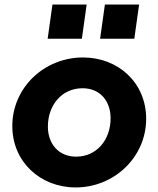

<svg xmlns="http://www.w3.org/2000/svg" viewBox="-20 -810 695 842"><path d="M339 -640 360 -790H210L189 -640ZM569 -640 590 -790H440L419 -640ZM312 12C481 12 621 -121 621 -289C621 -446 500 -558 344 -558C174 -558 34 -426 34 -257C34 -101 156 12 312 12ZM314 -123C238 -123 190 -178 190 -255C190 -349 251 -423 342 -423C418 -423 465 -368 465 -291C465 -197 404 -123 314 -123Z"/></svg>

Font: Plus Jakarta Sans ExtraBold
Style: Italic
Weight: 800
Italic angle: -8°
Designer: Gumpita Rahayu
Foundry: Tokotype
Version: Version 2.071;gftools[0.9.30]